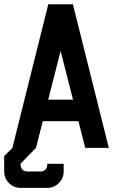

<svg xmlns="http://www.w3.org/2000/svg" viewBox="-59 -704 538 914"><path d="M112.3 0 39.1 74.7V81.5Q39.1 94.2 47.9 103.3Q56.6 112.3 69.3 112.3H135.3Q147.9 112.3 157 103.3Q166 94.2 166 81.5V75.7H244.1V112.3Q244.1 144.5 221.2 167.5Q198.2 190.4 166 190.4H39.1Q6.8 190.4 -16.1 167.5Q-39.1 144.5 -39.1 112.3V39.1L0 0L170.9 -683.6H288.1L459 0H346.7L314.5 -127H144.5ZM170.4 -229.5H288.6L229.5 -461.4Z"/></svg>

Font: California Gothic
Style: Regular
Weight: 400
Version: Version 2.2;